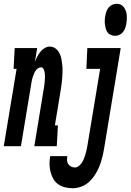

<svg xmlns="http://www.w3.org/2000/svg" viewBox="-62 -775 693 1018"><path d="M548 -585Q537 -585 526 -589.5Q515 -594 508.5 -603Q502 -612 499 -622.5Q496 -633 494.5 -644Q493 -655 493.5 -667Q494 -679 496 -690Q498 -702 502 -713.5Q506 -725 514 -735Q522 -745 533.5 -750Q545 -755 557 -755Q568 -755 578 -750.5Q588 -746 594.5 -737Q601 -728 605 -717.5Q609 -707 610 -696Q611 -685 610.5 -673Q610 -661 608 -650Q606 -638 602 -626.5Q598 -615 590 -605Q582 -595 570.5 -590Q559 -585 548 -585ZM-42 0 26 -410H10L16 -520H135L123 -446Q128 -460 135 -473.5Q142 -487 151 -499Q160 -511 174 -519.5Q188 -528 201 -528Q219 -528 232.5 -518Q246 -508 253.5 -492.5Q261 -477 264 -460.5Q267 -444 268.5 -427Q270 -410 269.5 -392Q269 -374 267.5 -356.5Q266 -339 263.5 -321.5Q261 -304 258 -286L229 -110H245L239 0H120L170 -304Q171 -312 172.5 -320Q174 -328 174.5 -335.5Q175 -343 175.5 -351Q176 -359 176.5 -367Q177 -375 176 -382.5Q175 -390 173.5 -397.5Q172 -405 167.5 -411.5Q163 -418 156 -418Q147 -418 139 -412.5Q131 -407 126 -399Q121 -391 117.5 -382.5Q114 -374 111.5 -366Q109 -358 107 -349.5Q105 -341 104 -332L49 0ZM323 223Q302 223 282 218Q262 213 246 201.5Q230 190 220.5 173Q211 156 206 136.5Q201 117 200.5 96.5Q200 76 204 54V53H295Q293 65 293.5 75.5Q294 86 299.5 94.5Q305 103 314.5 108Q324 113 335 113Q346 113 356 105Q366 97 372.5 87Q379 77 383 66.5Q387 56 390.5 45Q394 34 396.5 22.5Q399 11 401 0L469 -410H396L401 -520H578L489 18Q485 41 479 64Q473 87 464 109Q455 131 441.5 152Q428 173 410 189.5Q392 206 369 214.5Q346 223 323 223Z"/></svg>

Font: Iosevka HT Extrabold Extended
Style: Italic
Weight: 800
Width: 7
Italic angle: -9°
Monospace: yes
Designer: Belleve Invis
Foundry: Belleve Invis
Version: Version 32.3.0; ttfautohint (v1.8.4)